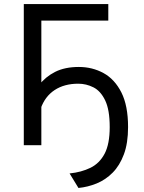

<svg xmlns="http://www.w3.org/2000/svg" viewBox="-20 -720 715 952"><path d="M369 212 325 140Q383.5 134 428.5 112Q473.5 90 498.8 42Q524 -6 524 -90Q524 -175.5 501.5 -222.2Q479 -269 443.2 -287Q407.5 -305 368 -305Q299 -305 251 -273.5Q203 -242 182 -182L125 -209Q143 -257.5 174 -298.2Q205 -339 253.2 -363.5Q301.5 -388 371 -388Q437.5 -388 493 -357.8Q548.5 -327.5 581.8 -261.8Q615 -196 615 -90Q615 -10 594.2 45.5Q573.5 101 538.5 136.2Q503.5 171.5 459.5 189.5Q415.5 207.5 369 212ZM98 0V-700H517V-618H185V0Z"/></svg>

Font: Undotted
Style: Regular
Weight: 400
Designer: Delve Withrington, Dave Bailey, Thomas Jockin
Foundry: Delve Fonts LLC
Version: Version 4.000